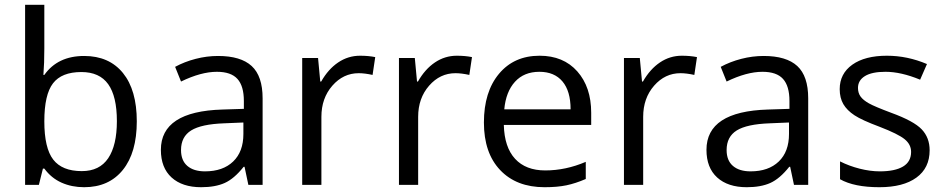

<svg xmlns="http://www.w3.org/2000/svg" viewBox="-20 -780 3988 810"><path d="M335 -543.9Q440.4 -543.9 498.8 -471.9Q557.1 -399.9 557.1 -268.1Q557.1 -136.2 498.3 -63.2Q439.5 9.8 335 9.8Q282.7 9.8 239.5 -9.5Q196.3 -28.8 167 -68.8H161.1L144 0H85.9V-759.8H167V-575.2Q167 -513.2 163.1 -463.9H167Q223.6 -543.9 335 -543.9ZM323.2 -476.1Q240.2 -476.1 203.6 -428.5Q167 -380.9 167 -268.1Q167 -155.3 204.6 -106.7Q242.2 -58.1 325.2 -58.1Q399.9 -58.1 436.5 -112.5Q473.1 -167 473.1 -269Q473.1 -373.5 436.5 -424.8Q399.9 -476.1 323.2 -476.1Z M1027.8 0 1011.7 -76.2H1007.8Q967.8 -25.9 928 -8.1Q888.2 9.8 828.6 9.8Q749 9.8 703.9 -31.2Q658.7 -72.3 658.7 -147.9Q658.7 -310.1 918 -317.9L1008.8 -320.8V-354Q1008.8 -417 981.7 -447Q954.6 -477.1 895 -477.1Q828.1 -477.1 743.7 -436L718.8 -498Q758.3 -519.5 805.4 -531.7Q852.5 -543.9 899.9 -543.9Q995.6 -543.9 1041.7 -501.5Q1087.9 -459 1087.9 -365.2V0ZM844.7 -57.1Q920.4 -57.1 963.6 -98.6Q1006.8 -140.1 1006.8 -214.8V-263.2L925.8 -259.8Q829.1 -256.3 786.4 -229.7Q743.7 -203.1 743.7 -147Q743.7 -103 770.3 -80.1Q796.9 -57.1 844.7 -57.1Z M1499 -544.9Q1534.7 -544.9 1563 -539.1L1551.8 -463.9Q1518.6 -471.2 1493.2 -471.2Q1428.2 -471.2 1382.1 -418.5Q1335.9 -365.7 1335.9 -287.1V0H1254.9V-535.2H1321.8L1331.1 -436H1335Q1364.7 -488.3 1406.7 -516.6Q1448.7 -544.9 1499 -544.9Z M1907.2 -544.9Q1942.9 -544.9 1971.2 -539.1L1960 -463.9Q1926.8 -471.2 1901.4 -471.2Q1836.4 -471.2 1790.3 -418.5Q1744.1 -365.7 1744.1 -287.1V0H1663.1V-535.2H1730L1739.3 -436H1743.2Q1772.9 -488.3 1814.9 -516.6Q1856.9 -544.9 1907.2 -544.9Z M2277.3 9.8Q2158.7 9.8 2090.1 -62.5Q2021.5 -134.8 2021.5 -263.2Q2021.5 -392.6 2085.2 -468.8Q2148.9 -544.9 2256.3 -544.9Q2356.9 -544.9 2415.5 -478.8Q2474.1 -412.6 2474.1 -304.2V-252.9H2105.5Q2107.9 -158.7 2153.1 -109.9Q2198.2 -61 2280.3 -61Q2366.7 -61 2451.2 -97.2V-24.9Q2408.2 -6.3 2369.9 1.7Q2331.5 9.8 2277.3 9.8ZM2255.4 -477.1Q2190.9 -477.1 2152.6 -435.1Q2114.3 -393.1 2107.4 -318.8H2387.2Q2387.2 -395.5 2353 -436.3Q2318.8 -477.1 2255.4 -477.1Z M2856.4 -544.9Q2892.1 -544.9 2920.4 -539.1L2909.2 -463.9Q2876 -471.2 2850.6 -471.2Q2785.6 -471.2 2739.5 -418.5Q2693.4 -365.7 2693.4 -287.1V0H2612.3V-535.2H2679.2L2688.5 -436H2692.4Q2722.2 -488.3 2764.2 -516.6Q2806.2 -544.9 2856.4 -544.9Z M3329.6 0 3313.5 -76.2H3309.6Q3269.5 -25.9 3229.7 -8.1Q3189.9 9.8 3130.4 9.8Q3050.8 9.8 3005.6 -31.2Q2960.4 -72.3 2960.4 -147.9Q2960.4 -310.1 3219.7 -317.9L3310.5 -320.8V-354Q3310.5 -417 3283.4 -447Q3256.3 -477.1 3196.8 -477.1Q3129.9 -477.1 3045.4 -436L3020.5 -498Q3060.1 -519.5 3107.2 -531.7Q3154.3 -543.9 3201.7 -543.9Q3297.4 -543.9 3343.5 -501.5Q3389.6 -459 3389.6 -365.2V0ZM3146.5 -57.1Q3222.2 -57.1 3265.4 -98.6Q3308.6 -140.1 3308.6 -214.8V-263.2L3227.5 -259.8Q3130.9 -256.3 3088.1 -229.7Q3045.4 -203.1 3045.4 -147Q3045.4 -103 3072 -80.1Q3098.6 -57.1 3146.5 -57.1Z M3901.9 -146Q3901.9 -71.3 3846.2 -30.8Q3790.5 9.8 3689.9 9.8Q3583.5 9.8 3523.9 -23.9V-99.1Q3562.5 -79.6 3606.7 -68.4Q3650.9 -57.1 3691.9 -57.1Q3755.4 -57.1 3789.6 -77.4Q3823.7 -97.7 3823.7 -139.2Q3823.7 -170.4 3796.6 -192.6Q3769.5 -214.8 3690.9 -245.1Q3616.2 -272.9 3584.7 -293.7Q3553.2 -314.5 3537.8 -340.8Q3522.5 -367.2 3522.5 -403.8Q3522.5 -469.2 3575.7 -507.1Q3628.9 -544.9 3721.7 -544.9Q3808.1 -544.9 3890.6 -509.8L3861.8 -443.8Q3781.2 -477.1 3715.8 -477.1Q3658.2 -477.1 3628.9 -459Q3599.6 -440.9 3599.6 -409.2Q3599.6 -387.7 3610.6 -372.6Q3621.6 -357.4 3646 -343.8Q3670.4 -330.1 3739.7 -304.2Q3835 -269.5 3868.4 -234.4Q3901.9 -199.2 3901.9 -146Z"/></svg>

Font: f0_4961  
Style: Regular
Weight: 400
Foundry: Ascender Corporation
Version: Version 1.10